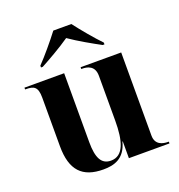

<svg xmlns="http://www.w3.org/2000/svg" viewBox="-138 -882 943 1009"><g transform="rotate(-20 333.5 -378.0)"><path d="M144 -616V-606H154C197 -629 271 -671 321 -706C371 -671 446 -629 489 -606H499V-616C462 -654 406 -721 372 -766H271C237 -721 181 -654 144 -616ZM270 10C329 10 390 -5 413 -94H415V0H642V-10H638C610 -10 567 -18 567 -71V-536H340V-526H344C373 -526 415 -518 415 -461V-210C415 -98 394 -20 323 -20C269 -20 248 -64 248 -150V-536H26V-526H29C74 -526 96 -517 96 -455V-183C96 -48 153 10 270 10Z"/></g></svg>

Font: Noto Serif Display
Style: Bold
Weight: 700
Designer: Monotype Design Team
Foundry: Monotype Imaging Inc.
Version: Version 2.009